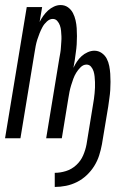

<svg xmlns="http://www.w3.org/2000/svg" viewBox="-20 -548 540 761"><path d="M197 193V137Q219 137 241.5 130Q264 123 282 106.5Q300 90 309.5 68Q319 46 323 24L349 -135Q351 -146 352.5 -157Q354 -168 355 -179Q356 -190 356.5 -201Q357 -212 356.5 -223Q356 -234 355 -244.5Q354 -255 351 -265Q348 -275 341 -283.5Q334 -292 323 -292Q310 -292 299.5 -281.5Q289 -271 282 -259.5Q275 -248 270.5 -235.5Q266 -223 262 -210Q258 -197 255.5 -184.5Q253 -172 251 -159L225 0H163L215 -316Q217 -327 219 -338.5Q221 -350 221.5 -361Q222 -372 223 -383Q224 -394 223.5 -404.5Q223 -415 222 -426Q221 -437 217.5 -447Q214 -457 207 -465Q200 -473 189 -473Q177 -473 166 -463Q155 -453 148.5 -441Q142 -429 137 -416.5Q132 -404 128 -391.5Q124 -379 121.5 -366Q119 -353 117 -340L61 0H0L86 -520H147L137 -461Q143 -473 151.5 -485Q160 -497 170.5 -506.5Q181 -516 194 -522Q207 -528 220 -528Q237 -528 249.5 -519Q262 -510 269 -496.5Q276 -483 279.5 -467.5Q283 -452 284 -436.5Q285 -421 285 -405Q285 -389 284 -372.5Q283 -356 280.5 -340Q278 -324 276 -307L271 -279Q277 -292 285 -304Q293 -316 303.5 -325.5Q314 -335 327.5 -341Q341 -347 354 -347Q370 -347 383 -338Q396 -329 403 -315.5Q410 -302 413 -286.5Q416 -271 417 -255.5Q418 -240 418 -223.5Q418 -207 417 -191Q416 -175 413.5 -158.5Q411 -142 409 -126L384 24Q380 46 373 68Q366 90 353.5 110Q341 130 323.5 146.5Q306 163 285 173.5Q264 184 241.5 188.5Q219 193 197 193Z"/></svg>

Font: Iosevka Curly Light
Style: Italic
Weight: 300
Italic angle: -9°
Monospace: yes
Designer: Belleve Invis
Foundry: Belleve Invis
Version: Version 22.1.2; ttfautohint (v1.8.4)